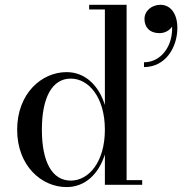

<svg xmlns="http://www.w3.org/2000/svg" viewBox="-20 -770 783 800"><path d="M582 -691C582 -658 602 -632 645 -632C669.5 -632 688.5 -645.5 697 -659.5C701 -579 651.5 -510.5 580 -510.5V-490.5C670 -490.5 719 -573 719 -653.5C719 -716.5 688 -750 649 -750C611 -750 582 -724 582 -691ZM572.5 -19.5H507.5V-750H351.5V-730.5H417V-332.5C391.5 -414 335 -469.5 257.5 -469.5C152.5 -469.5 51.5 -379.5 51.5 -229.5C51.5 -79.5 152.5 9.5 257.5 9.5C335 9.5 391.5 -45.5 417 -126.5V0H572.5ZM417 -229.5C417 -94.5 349.5 -17.5 275 -17.5C197 -17.5 154.5 -95.5 154.5 -229.5C154.5 -363.5 197 -442.5 275 -442.5C349.5 -442.5 417 -364.5 417 -229.5Z"/></svg>

Font: Bodoni* 11
Style: Regular
Weight: 400
Version: Version 2.3